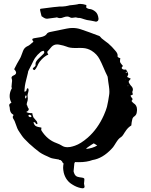

<svg xmlns="http://www.w3.org/2000/svg" viewBox="-20 -846 787 1001"><path d="M645 -469.2 637.7 -471.7 636.2 -470.7 635.3 -468.8 636.2 -467.8 637.7 -467.3ZM116.7 -262.2 123 -259.3 130.4 -257.3 139.2 -256.3 148.4 -255.9 149.4 -249.5 150.9 -244.1Q152.3 -237.8 154.3 -233.9Q157.2 -230 163.1 -223.6L167 -218.8L171.4 -213.9L173.8 -208L175.3 -202.1L174.8 -200.7L173.3 -198.7Q169.9 -198.7 168 -200.7L166.5 -202.6L165 -205.1Q163.1 -209 158.2 -209Q156.2 -209 154.3 -208.5Q158.2 -194.8 165.5 -189.5Q173.3 -184.1 195.8 -180.7V-176.8L194.8 -172.4V-170.4Q194.8 -167.5 196.3 -165Q227.1 -116.7 274.4 -100.1Q291.5 -93.8 302.2 -86.9Q314.5 -78.6 331.5 -78.6Q337.9 -78.6 345.2 -79.6L357.9 -82.5L370.6 -86.4Q400.9 -96.7 437.5 -128.4Q489.7 -174.3 521.5 -245.6Q533.2 -272.5 537.6 -289.1L543.9 -319.3L548.8 -349.6Q550.3 -357.9 550.3 -367.7Q550.3 -380.4 547.9 -396.5L544.4 -419.9L541.5 -443.4L541 -445.8L540.5 -447.8L529.8 -470.2L520 -492.7Q508.3 -520.5 499 -537.6Q485.4 -564 457.5 -581.5Q436.5 -594.2 412.1 -595.7L395.5 -596.2L378.9 -595.7H372.1Q343.3 -595.7 327.1 -603Q320.3 -605.5 310.5 -608.4L293 -612.3Q285.2 -614.3 277.8 -614.3Q260.7 -614.3 249 -602.1L239.3 -590.8Q233.9 -583.5 229.5 -580.1Q226.6 -577.1 226.6 -573.7Q226.6 -572.3 227.1 -570.8L229 -566.4L231.9 -561.5Q209 -552.2 187 -524.4Q183.6 -520 180.2 -513.7L174.8 -502Q168 -487.8 160.6 -480.5Q150.9 -482.9 150.9 -486.8Q150.9 -489.3 153.3 -491.7L157.2 -495.6L161.6 -499Q165.5 -502.4 165.5 -506.3V-507.8Q165 -510.3 165 -512.7Q165 -520 169.9 -527.3L176.8 -536.1L184.6 -543.9L195.8 -554.7L206.5 -564.9Q210.9 -569.8 210.9 -573.7Q210.9 -578.1 206.5 -581.5L202.6 -580.1L198.2 -578.6Q192.9 -576.7 191.4 -574.7L175.3 -559.6Q167 -550.3 162.1 -543Q154.3 -530.3 145.5 -511.2L129.4 -479.5L126.5 -472.7L125.5 -465.8L115.7 -426.3Q108.4 -399.4 106.9 -368.2Q117.7 -368.7 118.2 -376.5L119.1 -379.4L119.6 -381.8Q121.1 -385.3 125.5 -386.2Q128.9 -382.8 128.9 -377.4V-373L127.9 -368.7L126.5 -362.3L124.5 -355.5Q123.5 -350.6 123.5 -347.2Q123.5 -344.7 124 -342.8Q125 -337.4 125 -332Q125 -321.8 120.6 -310.5Q119.1 -306.2 119.1 -302.7Q119.1 -296.4 124 -293L123 -293.5L124 -288.6Q124.5 -286.1 126 -284.7Q129.9 -280.3 129.9 -276.4Q129.9 -268.6 116.7 -262.2ZM635.3 -434.6 633.8 -432.6 635.7 -433.1ZM647.5 -399.9 646 -398.9 645.5 -398.4 646 -397.5 647 -396.5 648.9 -397.9ZM111.8 -347.7 110.8 -334.5 111.3 -334 113.3 -333.5H114.7L116.2 -334L119.1 -346.7ZM139.6 -245.6Q136.7 -247.6 133.8 -247.6Q132.8 -247.6 131.3 -247.1L129.4 -245.6Q127.9 -244.6 127.9 -243.7Q127.9 -239.7 132.3 -237.3Q135.3 -235.4 138.7 -235.4H140.6L142.6 -236.8L144 -239.3Q144 -242.7 139.6 -245.6ZM457.5 -91.8 447.3 -85Q433.6 -76.7 428.2 -69.3Q462.9 -72.8 486.8 -87.4L478.5 -92.8Q472.7 -96.2 468.8 -98.6ZM287.6 -14.2 259.8 -19 250 -21Q245.1 -22.5 241.7 -23.9L227.1 -30.8L212.9 -37.1Q196.8 -44.9 187 -51.8Q174.8 -60.5 159.2 -73.7L146 -85.4L132.8 -96.7Q124 -105 107.9 -121.6Q99.6 -130.4 94.7 -137.7L81.5 -157.2Q73.7 -168.5 70.3 -176.8Q60.5 -201.7 56.2 -214.8L52.2 -222.2L47.9 -229.5Q46.4 -232.9 46.4 -235.8Q46.4 -241.2 50.8 -245.6Q50.8 -246.1 49.8 -247.6L47.9 -249Q34.7 -255.9 31.7 -273.9L30.8 -284.7L28.3 -294.9Q27.8 -296.4 27.8 -297.4Q27.8 -304.7 39.6 -310.5Q30.3 -327.6 30.3 -345.2Q30.3 -362.8 39.1 -380.9L41 -384.3Q42 -385.3 42 -386.2Q42 -387.2 41.5 -387.7Q40 -391.1 40 -395Q40 -397 40.5 -399.4L41.5 -410.6Q43 -418.5 43 -424.3Q43 -430.2 41.5 -434.1Q40 -437.5 40 -439.9Q40 -448.2 50.8 -452.6Q64 -458 64 -467.3Q64 -472.2 59.1 -479L56.2 -481.9L54.2 -485.8L68.8 -514.2L85 -542.5Q88.4 -548.3 91.3 -557.1L96.7 -571.3L100.1 -580.6L104.5 -589.4Q111.3 -599.6 122.6 -605Q130.4 -607.9 138.7 -615.2L146 -621.6L154.3 -628.4L153.3 -630.4L151.9 -632.3L148.9 -637.2Q148.4 -638.7 148.4 -640.1Q148.4 -645 156.7 -646.5L173.8 -649.4L191.9 -652.3Q216.3 -657.2 223.6 -668.9Q227.5 -676.8 243.7 -679.7L327.1 -696.8Q343.3 -700.2 358.4 -700.2Q381.3 -700.2 402.3 -692.9L445.8 -677.7L488.8 -661.6L493.2 -660.2L496.6 -658.7Q501.5 -656.7 502 -654.8Q508.3 -646 522.5 -636.2L533.2 -627.9L544.4 -619.6Q552.7 -612.8 563.5 -601.6L580.1 -583Q593.3 -568.8 593.3 -557.6Q593.3 -555.7 592.8 -554.2V-552.7Q592.8 -549.8 596.7 -546.9L601.6 -544.4L607.4 -542.5L606.4 -537.1L606 -532.2Q605.5 -529.8 605.5 -527.3Q605.5 -524.4 606.4 -522Q607.9 -518.1 612.3 -512.7L616.2 -507.8L620.6 -502.9Q620.6 -501.5 619.1 -499.5L616.2 -496.6Q614.3 -494.1 614.3 -492.2Q614.3 -490.2 615.7 -488.3Q620.6 -482.9 630.4 -482.9Q633.3 -482.9 637.2 -483.4L645.5 -469.2H646L647.5 -463.9L648.4 -458L646 -451.7L642.6 -444.8Q651.9 -440.4 661.6 -436L658.7 -431.6L655.8 -428.2Q650.9 -424.3 650.9 -419.4Q650.9 -417 652.3 -414.6L656.7 -407.2Q659.7 -402.8 662.1 -399.9Q672.9 -389.6 672.9 -379.4Q672.9 -374 670.4 -369.1Q669.9 -368.2 669.9 -366.2Q669.9 -364.3 670.4 -361.8L671.9 -357.4L672.9 -353.5L666.5 -350.6L660.2 -347.2L663.1 -341.8Q664.6 -338.9 666.5 -336.9Q670.9 -333 670.9 -329.1Q670.9 -324.2 665.5 -319.8L670.4 -313.5Q673.3 -310.1 676.3 -308.1Q694.3 -297.4 694.3 -274.9V-271.5Q693.4 -259.3 691.4 -253.4Q688 -243.7 677.7 -237.3Q674.8 -235.4 672.9 -231.4Q670.4 -228.5 669.9 -224.6L666.5 -208.5L664.6 -191.9Q650.4 -183.6 639.2 -168.9L630.4 -156.2L622.1 -143.1L617.2 -136.7Q614.3 -133.3 611.3 -131.3Q600.1 -125 590.3 -110.4L583.5 -100.1L577.1 -89.8Q569.8 -77.6 562 -70.3Q515.1 -20 462.4 -11.7Q432.6 -0.5 391.1 -0.5Q381.3 -0.5 371.1 -1Q368.2 3.4 367.7 5.4Q366.2 14.2 365.7 25.9Q363.8 38.6 363.8 45.4Q363.8 51.3 365.2 52.7Q370.1 71.3 384.3 75.7Q395 78.6 405 79.6Q415 80.6 418.5 84Q419.9 85.4 419.9 91.3Q419.9 98.1 418 111.3Q420.9 124 420.9 126.5Q420.9 135.7 410.2 135.7Q405.8 135.7 400.4 134.3Q377.9 129.4 357.4 116.2Q323.7 96.7 312.5 55.2Q309.1 38.1 309.1 29.3Q309.1 17.1 311.5 6.8L305.2 0Q305.2 -4.9 295.4 -11.7Q288.6 -11.7 288.6 -12.7Q288.1 -13.7 287.6 -14.2ZM478 -784.7Q491.2 -773.4 493.7 -748Q493.7 -745.6 492.7 -741.7Q491.7 -738.8 490.2 -737.3Q484.9 -732.9 480 -732.9Q478 -732.9 476.1 -733.9Q467.8 -735.8 454.6 -738.3L433.1 -741.7L419.4 -745.6L405.8 -750L400.4 -751.5Q397.9 -752.4 396 -752.4H391.6Q386.2 -752.4 379.9 -754.4Q377.4 -755.4 374 -755.4Q369.6 -755.4 363.3 -753.9Q358.9 -752.9 355 -752.9Q348.6 -752.9 343.8 -756.3Q337.9 -759.8 330.1 -759.8Q322.3 -759.8 312.5 -756.3Q301.8 -751.5 293 -751.5Q285.6 -751.5 279.8 -754.4Q277.8 -755.4 275.4 -755.4L271.5 -754.4L226.6 -748.5H224.1Q219.2 -748.5 213.4 -751Q210.4 -752.4 205.6 -755.4L201.7 -758.3L196.8 -761.2L192.9 -776.4L189.5 -790.5L189 -794.4V-797.4L190.4 -799.3L191.9 -800.3L245.1 -807.1L261.2 -809.1L276.9 -810.5L291 -812H305.2Q322.3 -813 333.5 -815.9Q341.8 -818.8 358.4 -819.8L370.6 -821.3L382.8 -823.2Q389.6 -825.7 397.9 -825.7Q412.1 -825.7 430.2 -819.8Q430.2 -815.4 429.7 -806.2Q434.1 -802.7 439.5 -800.8L444.8 -799.3L450.2 -798.8Q464.4 -796.4 478 -784.7Z"/></svg>

Font: Kurland
Style: Regular
Weight: 400
Designer: GGBot
Version: 0.22